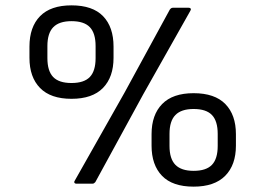

<svg xmlns="http://www.w3.org/2000/svg" viewBox="-20 -686 950 717"><path d="M265 0Q260 0 258 -3.5Q256 -7 259 -11L445 -340L614 -650Q619 -657 625 -657H685Q690 -657 692 -654Q694 -651 691 -646L515 -334L336 -6Q334 -4 331.5 -2Q329 0 325 0ZM247 -317Q169 -317 129.5 -357.5Q90 -398 90 -470V-512Q90 -585 129.5 -625.5Q169 -666 247 -666Q326 -666 365 -625.5Q404 -585 404 -512V-470Q404 -398 364.5 -357.5Q325 -317 247 -317ZM247 -376Q294 -376 315.5 -398.5Q337 -421 337 -469V-514Q337 -562 315.5 -584.5Q294 -607 247 -607Q201 -607 179 -584.5Q157 -562 157 -514V-469Q157 -421 178.5 -398.5Q200 -376 247 -376ZM703 11Q624 11 585 -29.5Q546 -70 546 -142V-185Q546 -257 585.5 -297.5Q625 -338 703 -338Q782 -338 821.5 -297.5Q861 -257 861 -185V-142Q861 -70 821 -29.5Q781 11 703 11ZM703 -48Q750 -48 771.5 -70.5Q793 -93 793 -141V-186Q793 -234 771.5 -256.5Q750 -279 703 -279Q657 -279 635 -256.5Q613 -234 613 -186V-141Q613 -93 635 -70.5Q657 -48 703 -48Z"/></svg>

Font: Sofia Sans Semi Condensed
Style: Italic
Weight: 400
Italic angle: -9°
Designer: Botio Nikoltchev, Ani Petrova
Foundry: lettersoup
Version: Version 4.101